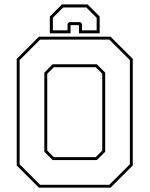

<svg xmlns="http://www.w3.org/2000/svg" viewBox="-20 -870 693 890"><path d="M160.5 0 57.5 -103V-597L160.5 -700H492.5L595.5 -597V-103L492.5 0ZM229.5 -141.5H423.5L454 -172V-528L423.5 -558.5H229.5L199 -528V-172ZM166 -13.5H486.5L582 -108.5V-591.5L486.5 -686.5H166L71 -591.5V-108.5ZM224 -128 185.5 -166.5V-533.5L224 -572H429L467.5 -533.5V-166.5L429 -128ZM386 -849.5 442 -793.5V-715.5H346V-753.5H307V-715.5H211V-793.5L267 -849.5ZM380 -835.5H273L225 -787.5V-729.5H293V-759.5L301 -767.5H352L360 -759.5V-729.5H428V-787.5Z"/></svg>

Font: Tourney Thin
Style: Regular
Weight: 100
Designer: Tyler Finck
Foundry: Etcetera Type Co
Version: Version 1.015